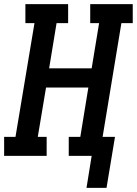

<svg xmlns="http://www.w3.org/2000/svg" viewBox="-27 -755 663 930"><path d="M392 155 417 0H306V-92H362L401 -331H196L156 -92H199V0H-7V-92H48L140 -643H96V-735H303V-643H247L211 -424H417L453 -643H410V-735H616V-643H561L470 -92H530L489 155Z"/></svg>

Font: Iosevka Etoile SmBdObl
Style: Regular
Weight: 600
Italic angle: -9°
Designer: Belleve Invis
Foundry: Belleve Invis
Version: Version 15.5.2; ttfautohint (v1.8.4)